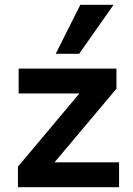

<svg xmlns="http://www.w3.org/2000/svg" viewBox="-20 -783 555 803"><path d="M55 0V-86L343 -429L345 -392H58V-496H467V-412L176 -66L174 -104H478V0ZM213 -558 316 -763H455L311 -558Z"/></svg>

Font: Nunito Sans 9pt
Style: Bold
Weight: 700
Version: Version 3.101;gftools[0.9.27]